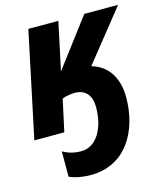

<svg xmlns="http://www.w3.org/2000/svg" viewBox="-117 -636 823 965"><g transform="rotate(-15 294.5 -153.5)"><path d="M236 242C420 242 508 83 508 -90C508 -189 465 -261 379 -286L589 -549H413L225 -300L278 -549H122L6 0H162L198 -166C217 -174 244 -178 264 -178C321 -178 349 -140 349 -82C349 29 300 114 219 114C189 114 155 107 125 89V221C158 236 199 242 236 242Z"/></g></svg>

Font: Noto Sans SemiCondensed ExtraBold
Style: Italic
Weight: 800
Width: 4
Italic angle: -12°
Designer: Monotype Design Team
Foundry: Monotype Imaging Inc.
Version: Version 2.013